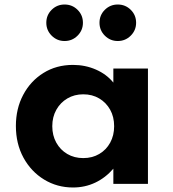

<svg xmlns="http://www.w3.org/2000/svg" viewBox="-20 -816 766 852"><path d="M304 16Q233.5 16 175.8 -19.2Q118 -54.5 84.2 -116.2Q50.5 -178 50.5 -257Q50.5 -334 83 -395.2Q115.5 -456.5 172.8 -492.2Q230 -528 304 -528Q358.5 -528 405.8 -507.2Q453 -486.5 483 -449.5V-512H636.5V0H483V-67.5Q448 -27 402.5 -5.5Q357 16 304 16ZM349.5 -114.5Q389.5 -114.5 420.5 -132.8Q451.5 -151 469 -183Q486.5 -215 486.5 -256Q486.5 -297.5 468.8 -329.2Q451 -361 420.2 -379.2Q389.5 -397.5 349.5 -397.5Q310 -397.5 279 -379.2Q248 -361 230 -329Q212 -297 212 -256Q212 -215 229.8 -183Q247.5 -151 278.5 -132.8Q309.5 -114.5 349.5 -114.5ZM502.5 -634Q469 -634 445.2 -657.8Q421.5 -681.5 421.5 -715Q421.5 -749 445.2 -772.5Q469 -796 502.5 -796Q536.5 -796 560.2 -772.5Q584 -749 584 -715Q584 -681.5 560.2 -657.8Q536.5 -634 502.5 -634ZM266.5 -634Q233 -634 209.2 -657.8Q185.5 -681.5 185.5 -715Q185.5 -749 209.2 -772.5Q233 -796 266.5 -796Q300.5 -796 324.2 -772.5Q348 -749 348 -715Q348 -681.5 324.2 -657.8Q300.5 -634 266.5 -634Z"/></svg>

Font: Spartan Thin
Style: Bold
Weight: 700
Version: Version 1.004